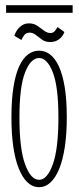

<svg xmlns="http://www.w3.org/2000/svg" viewBox="-20 -726 312 756"><path d="M134 11Q108.5 11 88.2 -8Q68 -27 53.8 -62.8Q39.5 -98.5 32.2 -149.2Q25 -200 25 -263.5Q25 -333 33 -383Q41 -433 55.5 -464.8Q70 -496.5 90 -511.5Q110 -526.5 134 -526.5Q157.5 -526.5 177.2 -511.5Q197 -496.5 211.8 -464.8Q226.5 -433 234.8 -383Q243 -333 243 -263.5Q243 -200 235.5 -149.2Q228 -98.5 213.8 -62.8Q199.5 -27 179.2 -8Q159 11 134 11ZM134 -18Q166 -18 188 -79Q210 -140 210 -263.5Q210 -384.5 188 -441Q166 -497.5 134 -497.5Q101 -497.5 78.8 -441Q56.5 -384.5 56.5 -263.5Q56.5 -140 78.8 -79Q101 -18 134 -18ZM177.5 -560.5Q158.5 -560.5 145.5 -569.8Q132.5 -579 121.2 -588.2Q110 -597.5 96.5 -597.5Q82 -597.5 74.5 -586.5Q67 -575.5 64.5 -568.5L36.5 -585Q39 -594.5 46.2 -605.8Q53.5 -617 65.5 -625.5Q77.5 -634 94 -634Q113 -634 127 -624.5Q141 -615 153.2 -605.5Q165.5 -596 178.5 -596Q190 -596 196.5 -604.5Q203 -613 206.5 -619.5L233.5 -600Q231 -591.5 223.8 -582.2Q216.5 -573 205 -566.8Q193.5 -560.5 177.5 -560.5ZM4 -675.5V-705.5H266V-675.5Z"/></svg>

Font: Imbue Thin 10pt Thin
Style: Regular
Weight: 250
Version: Version 1.102